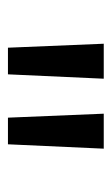

<svg xmlns="http://www.w3.org/2000/svg" viewBox="81 -855 281 483"><g transform="rotate(90 221.5 -613.5)"><path d="M178 -734H90L100 -493H167ZM354 -734H266L276 -493H343Z"/></g></svg>

Font: Sawarabi Gothic
Style: Regular
Weight: 400
Designer: mshio (mshio@users.sourceforge.jp)
Version: Version 20141215